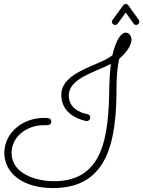

<svg xmlns="http://www.w3.org/2000/svg" viewBox="-20 -923 729 977"><path d="M620 -757C596 -757 570 -720 552 -642C488 -588 292 -560 292 -440C292 -350 371 -318 414 -308C416 -308 421 -307 422 -307C432 -307 439 -315 439 -326C439 -333 436 -339 425 -342C421 -343 330 -356 330 -437C330 -525 466 -556 544 -598C540 -565 537 -523 536 -482C534 -222 503 -1 255 -1C166 -1 39 -37 39 -145C39 -226 114 -286 203 -286C209 -286 216 -286 222 -286C232 -286 241 -293 241 -304C241 -324 220 -323 203 -323C94 -323 2 -246 2 -145C2 -43 95 34 250 34C532 34 573 -208 573 -481C573 -540 579 -587 586 -623C627 -659 649 -694 649 -721C649 -741 636 -757 620 -757ZM633 -896C630 -900 625 -903 621 -903C615 -903 610 -900 607 -896L553 -822C550 -819 549 -816 549 -812C549 -804 557 -796 566 -796C571 -796 576 -799 579 -803L620 -859L660 -803C663 -798 668 -796 673 -796C682 -796 689 -804 689 -812C689 -815 688 -819 686 -822Z"/></svg>

Font: Sacramento
Style: Regular
Weight: 400
Designer: Astigmatic (AOETI)
Foundry: Astigmatic (AOETI)
Version: Version 1.000